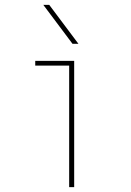

<svg xmlns="http://www.w3.org/2000/svg" viewBox="-20 -770 540 790"><path d="M264.6 0V-500H125V-519.5H285.2V0ZM278.3 -589.8 158.2 -750H182.6L302.7 -589.8Z"/></svg>

Font: Mgen+ 1mn thin
Style: Regular
Weight: 100
Designer: [Source Han Sans]
Ryoko NISHIZUKA  (kana & ideographs); Paul D. Hunt (Latin, Greek & Cyrillic); Wenlong ZHANG  (bopomofo
Version: Version 1.059.20150602